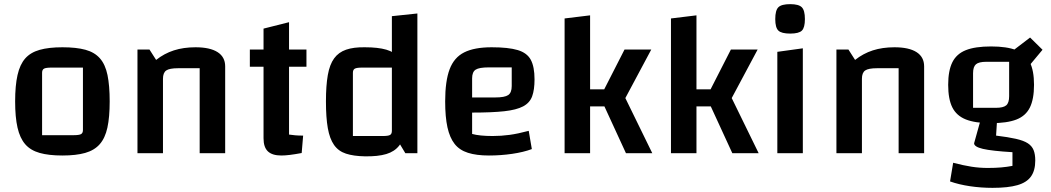

<svg xmlns="http://www.w3.org/2000/svg" viewBox="-20 -739 5068 926"><path d="M281 11Q215 11 171 -1.5Q127 -14 101.5 -43.5Q76 -73 64.5 -123.5Q53 -174 53 -250Q53 -326 64.5 -377Q76 -428 101.5 -457Q127 -486 171 -498.5Q215 -511 281 -511Q348 -511 392 -499Q436 -487 462 -457.5Q488 -428 498.5 -377Q509 -326 509 -250Q509 -174 498 -123.5Q487 -73 461 -43.5Q435 -14 391 -1.5Q347 11 281 11ZM183 -87H334Q361 -87 370.5 -92Q380 -97 380 -112V-413H229Q202 -413 192.5 -408Q183 -403 183 -388Z M643 0V-500H701L733 -450Q772 -481 818.5 -496Q865 -511 923 -511Q993 -511 1029.5 -487.5Q1066 -464 1066 -419V0H943V-410H840Q797 -410 781.5 -399Q766 -388 766 -359V0Z M1337 11Q1293 11 1272 -9Q1251 -29 1251 -72V-601L1374 -632V-90Q1388 -88 1403.5 -86.5Q1419 -85 1442 -85L1435 -1Q1403 5 1379 8Q1355 11 1337 11ZM1185 -417V-500H1458V-417Z M1740 -511Q1803 -511 1843 -499.5Q1883 -488 1905.5 -459.5Q1928 -431 1937 -380Q1946 -329 1946 -250Q1946 -169 1937 -117.5Q1928 -66 1905.5 -37Q1883 -8 1843 4Q1803 16 1740 15Q1685 14 1648.5 2Q1612 -10 1591 -40Q1570 -70 1561 -121Q1552 -172 1552 -250Q1552 -326 1561 -377Q1570 -428 1591.5 -457.5Q1613 -487 1649.5 -499.5Q1686 -512 1740 -511ZM1870 -413H1727Q1701 -413 1691.5 -408Q1682 -403 1682 -388V-83H1826Q1852 -83 1861 -88Q1870 -93 1870 -108ZM1993 -674V0H1935L1870 -108V-661Z M2338 11Q2278 11 2237 -2Q2196 -15 2172.5 -45Q2149 -75 2138 -125Q2127 -175 2127 -250Q2127 -348 2148.5 -405Q2170 -462 2219 -486.5Q2268 -511 2351 -511Q2432 -511 2477 -497.5Q2522 -484 2540 -450.5Q2558 -417 2558 -356Q2558 -306 2546.5 -274.5Q2535 -243 2503 -226Q2471 -209 2412 -202.5Q2353 -196 2257 -196H2227V-269H2368Q2414 -269 2431 -280.5Q2448 -292 2448 -324V-414H2337Q2291 -414 2274 -403Q2257 -392 2257 -361V-93Q2293 -83 2356 -83Q2397 -83 2437.5 -88.5Q2478 -94 2530 -108L2545 -20Q2505 -5 2450 3Q2395 11 2338 11Z M2895 -226H2826V0H2703V-650L2826 -665V-308H2894L2992 -500H3121L2996 -266L3126 0H2999Z M3408 -226H3339V0H3216V-650L3339 -665V-308H3407L3505 -500H3634L3509 -266L3639 0H3512Z M3729 -489 3852 -506V0H3729ZM3791 -577Q3749 -577 3734 -591.5Q3719 -606 3719 -647Q3719 -689 3734 -704Q3749 -719 3791 -719Q3832 -719 3847 -704Q3862 -689 3862 -647Q3862 -606 3847.5 -591.5Q3833 -577 3791 -577Z M4014 0V-500H4072L4104 -450Q4143 -481 4189.5 -496Q4236 -511 4294 -511Q4364 -511 4400.5 -487.5Q4437 -464 4437 -419V0H4314V-410H4211Q4168 -410 4152.5 -399Q4137 -388 4137 -359V0Z M4760 -145Q4683 -145 4638 -163Q4593 -181 4573 -221Q4553 -261 4553 -330Q4553 -398 4573 -438.5Q4593 -479 4638 -497Q4683 -515 4760 -515Q4836 -515 4881.5 -497Q4927 -479 4947 -438.5Q4967 -398 4967 -330Q4967 -261 4947 -220.5Q4927 -180 4882 -162.5Q4837 -145 4760 -145ZM4673 -219H4783Q4819 -219 4833 -231Q4847 -243 4847 -275V-441H4737Q4701 -441 4687 -429Q4673 -417 4673 -386ZM4973 35Q4973 83 4952.5 112Q4932 141 4887 154Q4842 167 4767 167Q4711 167 4657.5 159Q4604 151 4562 136L4577 46Q4627 59 4665.5 65Q4704 71 4744 71Q4780 71 4808.5 68.5Q4837 66 4863 61V-5Q4763 -11 4720.5 -21Q4678 -31 4678 -48L4710 -163H4789L4784 -85Q4842 -78 4879.5 -69.5Q4917 -61 4937 -48Q4957 -35 4965 -15Q4973 5 4973 35ZM4928 -403 4859 -490 4948 -558 5008 -499Z"/></svg>

Font: Changa ExtraLight Medium
Style: Regular
Weight: 500
Version: Version 3.002; ttfautohint (v1.8.2)